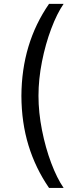

<svg xmlns="http://www.w3.org/2000/svg" viewBox="-20 -757 381 977"><path d="M229.5 -737.3H303.7Q270 -688.5 240.7 -610.8Q211.4 -533.2 193.6 -443.4Q175.8 -353.5 175.8 -269.5Q175.8 -185.5 193.6 -95.2Q211.4 -4.9 240.7 72.8Q270 150.4 303.7 199.2H229.5Q160.6 99.1 125 -17.1Q89.4 -133.3 88.9 -269.5Q90.3 -536.1 229.5 -737.3Z"/></svg>

Font: Pretendard Std
Style: Regular
Weight: 400
Designer: Base glyphs from Inter by Rasmus Andersson; Hangeul glyphs from Noto Sans CJK(Source Han Sans) by Jang Soo-young and Kan
Foundry: Kil Hyung-jin
Version: Version 1.309